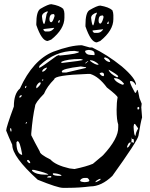

<svg xmlns="http://www.w3.org/2000/svg" viewBox="-20 -860 724 927"><path d="M413.1 -630.9H424.8Q497.1 -596.7 568.4 -539.1Q636.7 -480.5 636.7 -450.2H634.8Q624 -468.8 612.3 -468.8H611.3Q607.4 -468.8 607.4 -463.9Q612.3 -446.3 631.8 -412.1H634.8Q637.7 -412.1 641.6 -425.8H643.6Q646.5 -424.8 653.3 -386.7L664.1 -359.4L662.1 -341.8L666 -293Q659.2 -271.5 648.4 -204.1Q642.6 -177.7 522.5 -10.7Q469.7 40 416 40Q363.3 46.9 308.6 46.9H283.2Q258.8 46.9 162.1 7.8Q39.1 -103.5 39.1 -161.1Q21.5 -199.2 9.8 -229.5Q9.8 -245.1 46.9 -345.7Q46.9 -408.2 76.2 -432.6Q138.7 -570.3 237.3 -610.4Q321.3 -641.6 375 -641.6ZM130.9 -215.8V-207Q146.5 -174.8 171.9 -128.9Q171.9 -115.2 223.6 -89.8Q248 -62.5 315.4 -46.9L339.8 -43.9Q396.5 -55.7 428.7 -69.3L477.5 -110.4Q552.7 -191.4 550.8 -246.1V-258.8Q543 -281.2 543 -330.1Q543 -365.2 547.9 -389.6Q547.9 -397.5 496.1 -437.5Q457 -490.2 416 -502.9H400.4Q242.2 -497.1 242.2 -477.5Q207 -442.4 192.4 -407.2Q149.4 -363.3 149.4 -347.7Q137.7 -297.9 130.9 -215.8ZM168.9 -537.1V-532.2Q175.8 -532.2 252 -588.9L262.7 -593.8L269.5 -591.8Q361.3 -600.6 361.3 -609.4V-610.4L339.8 -614.3Q246.1 -614.3 171.9 -543.9ZM278.3 -514.6V-513.7L281.2 -509.8H299.8L395.5 -532.2V-535.2L370.1 -539.1Q278.3 -528.3 278.3 -514.6ZM59.6 -173.8V-163.1Q61.5 -119.1 85 -112.3L86.9 -113.3V-115.2Q76.2 -178.7 64.5 -178.7ZM276.4 -561.5V-555.7Q380.9 -567.4 380.9 -571.3L370.1 -575.2H368.2Q304.7 -575.2 276.4 -561.5ZM390.6 -612.3Q395.5 -594.7 419.9 -594.7L434.6 -593.8L436.5 -594.7V-600.6Q436.5 -617.2 409.2 -619.1Q390.6 -617.2 390.6 -612.3ZM134.8 -40V-35.2Q154.3 -16.6 198.2 -16.6H212.9V-17.6Q206.1 -25.4 143.6 -40ZM367.2 9.8V12.7Q367.2 17.6 387.7 19.5Q411.1 18.6 411.1 12.7V9.8Q408.2 2.9 401.4 -1H389.6Q375 -1 367.2 9.8ZM625 -248Q627 -206.1 632.8 -205.1H634.8Q634.8 -219.7 646.5 -238.3V-241.2L631.8 -261.7H629.9Q626 -261.7 625 -248ZM530.3 -482.4V-480.5Q538.1 -463.9 570.3 -451.2H575.2L578.1 -455.1V-457Q556.6 -482.4 536.1 -482.4ZM504.9 -523.4V-521.5Q510.7 -504.9 543.9 -487.3H547.9L550.8 -491.2V-492.2Q544.9 -501 504.9 -523.4ZM416 -569.3 414.1 -567.4V-566.4Q439.5 -546.9 454.1 -546.9L455.1 -548.8V-550.8Q433.6 -569.3 416 -569.3ZM235.4 -23.4V-19.5Q235.4 -10.7 274.4 -10.7L276.4 -12.7V-14.6Q257.8 -23.4 235.4 -23.4ZM482.4 -580.1V-578.1Q495.1 -560.5 511.7 -560.5Q511.7 -575.2 488.3 -583H486.3ZM155.3 -443.4V-434.6H158.2Q176.8 -450.2 176.8 -460L175.8 -461.9H169.9Q160.2 -455.1 155.3 -443.4ZM460.9 -504.9Q469.7 -492.2 479.5 -492.2L482.4 -496.1V-498Q482.4 -509.8 470.7 -509.8Q460.9 -507.8 460.9 -504.9ZM592.8 -149.4 593.8 -147.5Q602.5 -147.5 611.3 -169.9V-171.9H607.4Q599.6 -171.9 592.8 -149.4ZM183.6 -513.7Q195.3 -513.7 206.1 -530.3V-534.2Q183.6 -527.3 183.6 -513.7ZM621.1 -172.9 626 -169.9Q627.9 -192.4 620.1 -188.5H618.2L616.2 -197.3L614.3 -172.9ZM440.4 18.6V19.5H442.4Q465.8 10.7 465.8 4.9L463.9 2.9Q444.3 9.8 440.4 18.6ZM110.4 -85V-83Q114.3 -76.2 121.1 -72.3H126Q126 -82 116.2 -87.9H114.3ZM208 -3.9V-2.9H225.6L228.5 -5.9L225.6 -9.8H221.7Q209 -9.8 208 -3.9ZM643.6 -340.8V-334L646.5 -330.1L652.3 -335V-340.8L648.4 -343.8H646.5ZM73.2 -388.7Q81.1 -388.7 85 -397.5V-400.4Q73.2 -400.4 73.2 -388.7ZM28.3 -238.3Q30.3 -224.6 33.2 -224.6L35.2 -226.6V-233.4L33.2 -241.2H32.2ZM392.6 -553.7V-552.7L406.2 -564.5L404.3 -565.4Q390.6 -557.6 392.6 -553.7ZM100.6 -434.6H101.6Q107.4 -436.5 107.4 -445.3H105.5Q100.6 -443.4 100.6 -434.6ZM103.5 -265.6V-263.7H107.4L110.4 -267.6V-270.5H108.4ZM182.6 -475.6V-470.7H185.5L189.5 -473.6V-475.6ZM227.5 -839.8Q268.6 -833 285.2 -817.4Q291 -805.7 291 -793.9V-774.4Q291 -719.7 227.5 -668.9L210 -662.1Q181.6 -662.1 155.3 -739.3V-746.1Q155.3 -804.7 174.8 -817.4Q212.9 -839.8 227.5 -839.8ZM182.6 -780.3Q186.5 -744.1 193.4 -744.1Q197.3 -746.1 205.1 -792L210 -800.8V-805.7H209Q182.6 -796.9 182.6 -780.3ZM218.8 -771.5V-767.6Q218.8 -754.9 225.6 -752.9H227.5Q234.4 -752.9 243.2 -781.2V-788.1L239.3 -792H236.3Q220.7 -792 218.8 -771.5ZM259.8 -752.9 261.7 -751H266.6L268.6 -759.8V-762.7H266.6Q263.7 -762.7 259.8 -752.9ZM189.5 -719.7Q189.5 -711.9 198.2 -708H213.9Q228.5 -708 241.2 -723.6V-725.6ZM463.9 -833Q504.9 -826.2 522.5 -810.5Q527.3 -798.8 527.3 -787.1V-767.6Q527.3 -712.9 463.9 -662.1L447.3 -655.3Q418.9 -655.3 392.6 -732.4V-739.3Q392.6 -797.9 411.1 -810.5Q449.2 -833 463.9 -833ZM419.9 -773.4Q423.8 -737.3 429.7 -737.3Q433.6 -739.3 442.4 -785.2L447.3 -793.9V-798.8H445.3Q419.9 -790 419.9 -773.4ZM456.1 -764.6V-760.7Q456.1 -748 462.9 -746.1H463.9Q471.7 -746.1 479.5 -774.4V-781.2L476.6 -785.2H472.7Q457 -785.2 456.1 -764.6ZM497.1 -746.1 498 -744.1H503.9L504.9 -752.9V-755.9H503.9Q500 -755.9 497.1 -746.1ZM426.8 -712.9Q426.8 -705.1 435.5 -701.2H450.2Q465.8 -701.2 477.5 -716.8V-718.8Z"/></svg>

Font: Love Ya Like A Sister
Style: Regular
Weight: 400
Designer: Kimberly Geswein
Foundry: Kimberly Geswein
Version: Version 1.002 2007